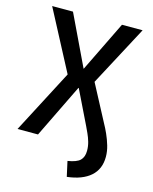

<svg xmlns="http://www.w3.org/2000/svg" viewBox="-130 -790 843 1060"><g transform="rotate(15 292.0 -260.0)"><path d="M356 185 337 99Q388 91 407.5 72Q427 53 427 17Q427 -9 420 -33Q413 -57 403.5 -77.5Q394 -98 387 -113L293 -306H291L142 0H25L224 -381L225 -342L34 -705H153L291 -416H292L433 -705H551L358 -342V-381L478 -154Q491 -131 504 -102Q517 -73 526.5 -41Q536 -9 536 23Q536 93 489.5 134Q443 175 356 185Z"/></g></svg>

Font: Nunito Sans 7pt Condensed SemiBold
Style: Regular
Weight: 600
Width: 3
Designer: Vernon Adams
Foundry: Vernon Adams
Version: Version 3.101;gftools[0.9.27]